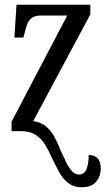

<svg xmlns="http://www.w3.org/2000/svg" viewBox="-20 -556 447 814"><path d="M326 238Q293 238 270 220.5Q247 203 231 174Q215 145 200 113Q186 81 170 55.5Q154 30 130 15Q106 0 67 0H29V-40L265 -490H152Q129 -490 116 -481Q103 -472 96 -454.5Q89 -437 83 -411L79 -397H41L50 -536H363V-495L121 -43Q156 -37 177.5 -18Q199 1 213 28.5Q227 56 239 86Q251 113 262 135Q273 157 286 170.5Q299 184 315 184Q338 184 347 160.5Q356 137 356 101Q381 102 394 115.5Q407 129 407 158Q407 192 387 215Q367 238 326 238Z"/></svg>

Font: Noto Serif ExtraCondensed
Style: Regular
Weight: 400
Width: 2
Designer: Monotype Design Team
Foundry: Monotype Imaging Inc.
Version: Version 2.013